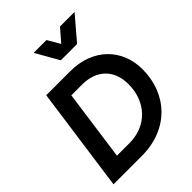

<svg xmlns="http://www.w3.org/2000/svg" viewBox="-276 -1151 1294 1294"><g transform="rotate(-45 371.5 -503.5)"><path d="M529 -842 670 -1007H531L454 -918L402 -1007H280L374 -842ZM305 0C557 0 721 -173 721 -410C721 -605 581 -745 368 -745H138L34 0ZM257 -625H359C498 -625 583 -542 583 -406C583 -237 470 -120 306 -120H187Z"/></g></svg>

Font: Plus Jakarta Sans
Style: Bold Italic
Weight: 700
Italic angle: -8°
Designer: Gumpita Rahayu
Foundry: Tokotype
Version: Version 2.071;gftools[0.9.30]